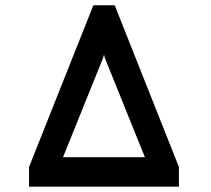

<svg xmlns="http://www.w3.org/2000/svg" viewBox="-20 -700 790 720"><path d="M88.9 0H650.9V-73.7L410.2 -680.2H330.1L88.9 -73.7ZM216.3 -110.4 365.7 -480.5 370.1 -495.1 374 -480.5 523.4 -110.4Z"/></svg>

Font: Doppio One
Style: Regular
Weight: 400
Designer: Szymon Celej
Foundry: Sorkin Type Co
Version: Version 1.002